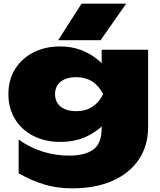

<svg xmlns="http://www.w3.org/2000/svg" viewBox="-20 -847 876 1050"><path d="M536 -147V-242L544 -270V-431L536 -452V-575H790V-153Q790 -50 739 25.5Q688 101 595 142Q502 183 374 183Q292 183 222.5 162Q153 141 82 101V-84Q144 -39 214.5 -17.5Q285 4 358 4Q444 4 490 -29Q536 -62 536 -147ZM309 -71Q227 -71 163 -103.5Q99 -136 62.5 -195Q26 -254 26 -332Q26 -411 62.5 -469.5Q99 -528 163 -560.5Q227 -593 309 -593Q371 -593 421.5 -574Q472 -555 510.5 -524Q549 -493 575 -457.5Q601 -422 614 -388Q627 -354 627 -329Q627 -294 606.5 -250Q586 -206 546 -165Q506 -124 446.5 -97.5Q387 -71 309 -71ZM398 -239Q448 -239 485 -263Q522 -287 544 -332Q521 -378 484 -401.5Q447 -425 398 -425Q363 -425 336.5 -414.5Q310 -404 295.5 -383Q281 -362 281 -332Q281 -303 295 -282Q309 -261 335.5 -250Q362 -239 398 -239ZM426 -827H670L530 -627H298Z"/></svg>

Font: Unbounded Black
Style: Regular
Weight: 900
Designer: Luke Prowse, Jean-Baptiste Morizot, Fátima Lázaro, Florian Runge
Foundry: NaN
Version: Version 1.701;gftools[0.9.28.dev5+ged2979d]